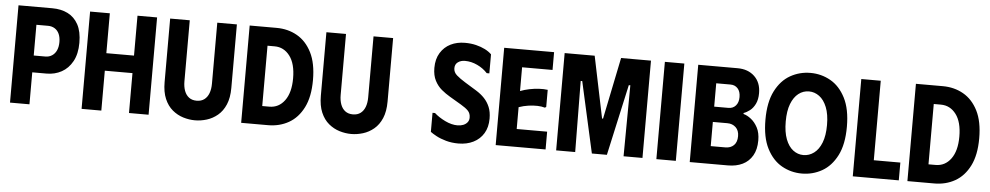

<svg xmlns="http://www.w3.org/2000/svg" viewBox="-40 -1038 7094 1376"><g transform="rotate(5 3507.0 -350.0)"><path d="M49 0V-700H292Q356 -700 404 -676Q452 -652 479.5 -601.5Q507 -551 507 -470Q507 -390 477.5 -336.5Q448 -283 399.5 -256.5Q351 -230 292 -230H189V0ZM189 -351H273Q300 -351 321 -365Q342 -379 353 -404Q364 -429 364 -463Q364 -497 353 -521.5Q342 -546 321 -559Q300 -572 273 -572H189Z M905 -700H1046V0H905V-287H706V0H564V-700H706V-413H905Z M1620 -243V-700H1479V-261Q1479 -222 1468 -192.5Q1457 -163 1435 -146.5Q1413 -130 1380 -130Q1347 -130 1325 -146.5Q1303 -163 1292 -192.5Q1281 -222 1281 -261V-700H1140V-243Q1140 -172 1161 -123Q1182 -74 1217.5 -44.5Q1253 -15 1295.5 -2Q1338 11 1380 11Q1422 11 1464.5 -2Q1507 -15 1542.5 -44.5Q1578 -74 1599 -123Q1620 -172 1620 -243Z M1905 -700H1712V0H1905Q1988 0 2054 -37.5Q2120 -75 2159 -152.5Q2198 -230 2198 -350Q2198 -471 2159 -548Q2120 -625 2054 -662.5Q1988 -700 1905 -700ZM1903 -133H1852V-567H1903Q1970 -567 2012.5 -511Q2055 -455 2055 -350Q2055 -247 2013 -190Q1971 -133 1903 -133Z M2744 -243V-700H2603V-261Q2603 -222 2592 -192.5Q2581 -163 2559 -146.5Q2537 -130 2504 -130Q2471 -130 2449 -146.5Q2427 -163 2416 -192.5Q2405 -222 2405 -261V-700H2264V-243Q2264 -172 2285 -123Q2306 -74 2341.5 -44.5Q2377 -15 2419.5 -2Q2462 11 2504 11Q2546 11 2588.5 -2Q2631 -15 2666.5 -44.5Q2702 -74 2723 -123Q2744 -172 2744 -243Z M3483 -185Q3483 -123 3456.5 -79Q3430 -35 3383 -11.5Q3336 12 3275 12Q3227 12 3186 0.5Q3145 -11 3115.5 -27Q3086 -43 3072 -54V-191H3090Q3122 -162 3168.5 -139.5Q3215 -117 3258 -117Q3281 -117 3299.5 -124.5Q3318 -132 3329 -146Q3340 -160 3340 -180Q3340 -210 3322.5 -228.5Q3305 -247 3269 -268L3186 -317Q3155 -335 3125.5 -359.5Q3096 -384 3076.5 -421.5Q3057 -459 3057 -513Q3057 -577 3084.5 -621.5Q3112 -666 3157.5 -688.5Q3203 -711 3260 -711Q3304 -711 3340.5 -702Q3377 -693 3405.5 -678.5Q3434 -664 3453 -645V-508H3434Q3404 -541 3360.5 -561.5Q3317 -582 3272 -582Q3242 -582 3221 -567Q3200 -552 3200 -523Q3200 -494 3224 -473Q3248 -452 3287 -428L3370 -377Q3404 -356 3429 -329.5Q3454 -303 3468.5 -268Q3483 -233 3483 -185Z M3902 -700V-572H3683V-401Q3714 -413 3748.5 -420Q3783 -427 3817 -429Q3851 -431 3880 -427V-304L3871 -298Q3848 -305 3817.5 -306Q3787 -307 3752 -302Q3717 -297 3683 -285V-128H3902V0H3543V-700Z M3978 0V-700H4194L4286 -256H4293L4384 -700H4599V0H4463L4467 -511H4456L4343 0H4235L4121 -511H4110L4115 0Z M4699 -700H4839V0H4699Z M4939 0H5214Q5274 0 5319 -22Q5364 -44 5389.5 -88Q5415 -132 5415 -197Q5415 -252 5395.5 -289Q5376 -326 5348 -348Q5320 -370 5293 -377V-384Q5314 -391 5337 -408.5Q5360 -426 5375.5 -457.5Q5391 -489 5391 -535Q5391 -611 5344.5 -655.5Q5298 -700 5222 -700H4939ZM5079 -127V-301H5184Q5220 -301 5244 -278.5Q5268 -256 5268 -215Q5268 -172 5245 -149.5Q5222 -127 5184 -127ZM5079 -411V-579H5182Q5214 -579 5234 -557Q5254 -535 5254 -495Q5254 -456 5234 -433.5Q5214 -411 5182 -411Z M5453 -350Q5453 -477 5494 -557Q5535 -637 5601.5 -674.5Q5668 -712 5746 -712Q5824 -712 5890.5 -674.5Q5957 -637 5998 -557Q6039 -477 6039 -350Q6039 -223 5998 -143Q5957 -63 5890.5 -25.5Q5824 12 5746 12Q5668 12 5601.5 -25.5Q5535 -63 5494 -143Q5453 -223 5453 -350ZM5599 -350Q5599 -274 5618.5 -223Q5638 -172 5671.5 -146.5Q5705 -121 5746 -121Q5787 -121 5821.5 -146.5Q5856 -172 5876 -223Q5896 -274 5896 -350Q5896 -427 5875.5 -478Q5855 -529 5821 -554Q5787 -579 5747 -579Q5705 -579 5671.5 -553Q5638 -527 5618.5 -476.5Q5599 -426 5599 -350Z M6112 -700H6252V-128H6443V0H6112Z M6698 -700H6505V0H6698Q6781 0 6847 -37.5Q6913 -75 6952 -152.5Q6991 -230 6991 -350Q6991 -471 6952 -548Q6913 -625 6847 -662.5Q6781 -700 6698 -700ZM6696 -133H6645V-567H6696Q6763 -567 6805.5 -511Q6848 -455 6848 -350Q6848 -247 6806 -190Q6764 -133 6696 -133Z"/></g></svg>

Font: Phudu SemiBold
Style: Regular
Weight: 600
Version: Version 1.005;gftools[0.9.23]